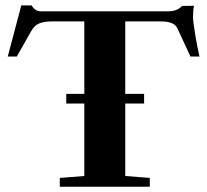

<svg xmlns="http://www.w3.org/2000/svg" viewBox="-20 -706 783 726"><path d="M206.1 0V-33.2L298.8 -40.5V-314.5H230.5V-351.1H298.8V-625H177.2Q147.5 -625 128.9 -617.7Q110.4 -610.4 97.7 -587.9L43.5 -492.2H9.3L60.5 -685.5H99.6Q112.3 -663.1 136.7 -663.1H614.7Q650.4 -663.1 668.5 -683.6L713.9 -684.1Q710 -671.9 710 -638.7Q710 -626 718 -575.9Q726.1 -525.9 734.4 -492.2H700.2L649.9 -600.6Q637.7 -625 588.4 -625H453.6V-351.1H524.9V-314.5H453.6V-40.5L546.4 -33.2V0Z"/></svg>

Font: Elstob 10pt
Style: Bold
Weight: 700
Designer: Peter S. Baker
Version: Version 1.015